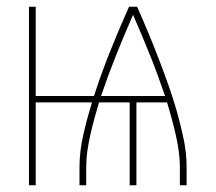

<svg xmlns="http://www.w3.org/2000/svg" viewBox="-20 -550 640 570"><path d="M66 0V-530H86V-265H259Q281 -333 307.5 -399Q334 -465 363 -530H387Q404 -492 420 -453.5Q436 -415 451 -376Q466 -337 480 -297.5Q494 -258 505.5 -217.5Q517 -177 525.5 -136Q534 -95 534 -53V0H514V-53Q514 -78 510.5 -102.5Q507 -127 501.5 -151Q496 -175 489.5 -199Q483 -223 476 -246H385V0H365V-246H274Q267 -223 260.5 -199Q254 -175 248.5 -151Q243 -127 239.5 -102.5Q236 -78 236 -53V0H216V-53Q216 -78 219 -102.5Q222 -127 227.5 -151Q233 -175 239.5 -199Q246 -223 253 -246H86V0ZM280 -265H470Q449 -327 425 -387Q401 -447 375 -506Q349 -447 325 -387Q301 -327 280 -265Z"/></svg>

Font: Iosevka Curly Thin Extended
Style: Regular
Weight: 100
Width: 7
Monospace: yes
Designer: Belleve Invis
Foundry: Belleve Invis
Version: Version 11.1.0; ttfautohint (v1.8.3)